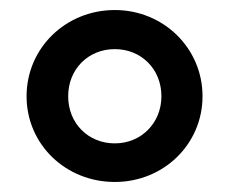

<svg xmlns="http://www.w3.org/2000/svg" viewBox="-20 -729 458 383"><path d="M209 -366C306 -366 384 -441 384 -537C384 -633 306 -709 209 -709C111 -709 33 -633 33 -537C33 -441 111 -366 209 -366ZM209 -443C156 -443 116 -483 116 -537C116 -591 156 -631 209 -631C262 -631 302 -591 302 -537C302 -484 262 -443 209 -443Z"/></svg>

Font: Montserrat Lite
Style: Bold
Weight: 700
Designer: Julieta Ulanovsky
Foundry: Julieta Ulanovsky
Version: Version 7.200;PS 007.200;hotconv 1.0.88;makeotf.lib2.5.64775